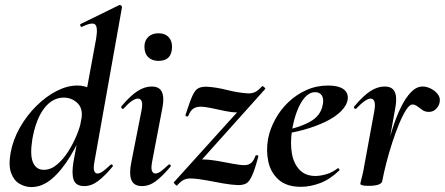

<svg xmlns="http://www.w3.org/2000/svg" viewBox="-20 -746 1805 779"><path d="M108 13Q82 13 59 -0.5Q36 -14 25 -44.5Q14 -75 23 -126Q33 -180 61 -229Q89 -278 128 -316.5Q167 -355 210 -377Q253 -399 294 -399Q327 -399 352.5 -383Q378 -367 380 -332L330 -246Q301 -171 265.5 -112.5Q230 -54 190.5 -20.5Q151 13 108 13ZM158 -57Q186 -57 211.5 -78.5Q237 -100 257.5 -132.5Q278 -165 292 -199.5Q306 -234 310 -260Q318 -305 294.5 -327.5Q271 -350 239 -350Q192 -350 158.5 -305.5Q125 -261 111 -180Q101 -116 114 -86.5Q127 -57 158 -57ZM322 9Q288 9 279 -16Q270 -41 278 -89L370 -589Q378 -637 365.5 -647Q353 -657 312 -637Q308 -636 306 -642Q304 -648 308 -649L463 -725Q468 -727 472 -723Q476 -719 475 -717L363 -89Q358 -61 362.5 -51.5Q367 -42 375 -42Q386 -42 399 -52Q412 -62 428 -77Q432 -81 436 -77Q440 -73 436 -69Q405 -32 378 -11.5Q351 9 322 9Z M556 9Q523 9 513 -16Q503 -41 513 -89L554 -297Q564 -346 539 -346Q529 -346 514.5 -336Q500 -326 482 -306Q478 -302 474 -306.5Q470 -311 473 -315Q509 -358 538 -376.5Q567 -395 595 -395Q627 -395 637 -372.5Q647 -350 639 -309L597 -89Q592 -61 597 -51.5Q602 -42 610 -42Q621 -42 634 -52Q647 -62 663 -77Q667 -81 671 -77Q675 -73 671 -69Q640 -32 613 -11.5Q586 9 556 9ZM623 -499Q597 -499 581.5 -514Q566 -529 566 -557Q566 -581 581.5 -596Q597 -611 623 -611Q649 -611 663.5 -596Q678 -581 678 -557Q678 -499 623 -499Z M698 7Q696 8 690 1.5Q684 -5 685 -6L1005 -360L999 -349Q986 -314 973.5 -302Q961 -290 940 -290Q919 -290 891 -296Q863 -302 837 -307.5Q811 -313 794 -313Q775 -313 763.5 -304.5Q752 -296 744 -276Q742 -272 736.5 -274Q731 -276 733 -281Q750 -334 761 -358Q772 -382 785.5 -388.5Q799 -395 822 -394Q857 -392 903 -380.5Q949 -369 988 -367Q1004 -367 1016 -373Q1028 -379 1043 -396Q1046 -398 1052 -392.5Q1058 -387 1056 -385L737 -29L732 -39Q746 -73 763.5 -86Q781 -99 802 -99Q828 -99 860 -93.5Q892 -88 922.5 -82Q953 -76 972 -76Q989 -76 999.5 -85.5Q1010 -95 1017 -115Q1019 -117 1024 -116Q1029 -115 1028 -111Q1014 -58 1002.5 -33Q991 -8 978.5 -1.5Q966 5 946 5Q918 4 884.5 -2Q851 -8 817 -14.5Q783 -21 753 -22Q737 -22 725 -16Q713 -10 698 7Z M1201 12Q1143 12 1110.5 -17Q1078 -46 1068.5 -91Q1059 -136 1068 -185Q1076 -224 1097 -262.5Q1118 -301 1150 -331.5Q1182 -362 1223 -380.5Q1264 -399 1311 -399Q1352 -399 1372.5 -385Q1393 -371 1391 -345Q1388 -319 1364 -295Q1340 -271 1300.5 -252Q1261 -233 1212.5 -219.5Q1164 -206 1114 -201L1116 -214Q1187 -225 1235 -250.5Q1283 -276 1290 -324Q1294 -346 1285.5 -359Q1277 -372 1259 -372Q1236 -372 1217.5 -351.5Q1199 -331 1185.5 -296Q1172 -261 1165 -218Q1157 -167 1164 -125Q1171 -83 1195 -57.5Q1219 -32 1260 -32Q1279 -32 1303.5 -39Q1328 -46 1350 -63Q1352 -65 1355.5 -61Q1359 -57 1357 -55Q1319 -18 1278.5 -3Q1238 12 1201 12Z M1531 -12 1521 -13Q1531 -66 1544 -120.5Q1557 -175 1572.5 -224Q1588 -273 1607 -311.5Q1626 -350 1648 -372.5Q1670 -395 1695 -395Q1711 -395 1728 -386.5Q1745 -378 1756 -364Q1767 -350 1764 -333Q1763 -320 1751 -306Q1739 -292 1720 -292Q1705 -292 1694 -299.5Q1683 -307 1673.5 -314.5Q1664 -322 1653 -322Q1642 -322 1628 -300.5Q1614 -279 1599.5 -244Q1585 -209 1571.5 -167.5Q1558 -126 1547.5 -85Q1537 -44 1531 -12ZM1475 8Q1456 8 1449 5.5Q1442 3 1442 0Q1442 -4 1448 -26Q1454 -48 1458 -74L1499 -297Q1502 -314 1501 -324.5Q1500 -335 1495.5 -340.5Q1491 -346 1483 -346Q1474 -346 1459.5 -336Q1445 -326 1426 -306Q1422 -302 1418 -306.5Q1414 -311 1418 -315Q1454 -358 1483 -376.5Q1512 -395 1540 -395Q1562 -395 1573 -385Q1584 -375 1586.5 -356Q1589 -337 1584 -309L1531 -12Q1528 8 1475 8Z"/></svg>

Font: Cormorant Infant Light
Style: Italic
Weight: 300
Italic angle: -10°
Designer: Christian Thalmann (Catharsis Fonts)
Foundry: Catharsis Fonts
Version: Version 4.001